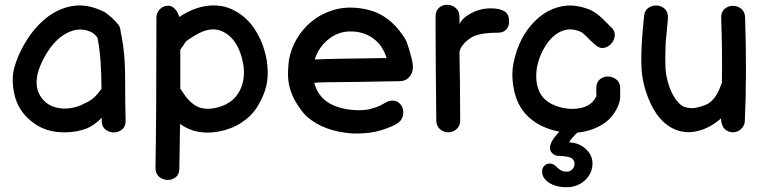

<svg xmlns="http://www.w3.org/2000/svg" viewBox="-20 -554 3209 804"><path d="M343 -16Q376 -30 406 -61V-46Q407 -22 423 -10.5Q439 1 458.5 0.5Q478 0 492.5 -13Q507 -26 506 -50Q505 -82 504.5 -127.5Q504 -173 504 -218.5Q504 -264 502 -297Q498 -363 485 -423Q484 -445 468 -459Q468 -460 462 -466L449 -479Q442 -485 432.5 -493Q423 -501 415 -505Q346 -539 284.5 -529Q223 -519 171.5 -477Q120 -435 83 -371Q54 -322 40 -271Q26 -220 41 -156Q56 -92 108 -49Q169 4 262 0Q307 -2 343 -16ZM298 -106Q263 -96 229 -101Q195 -106 172 -125Q94 -193 173 -327Q213 -394 266 -418.5Q319 -443 367 -417Q379 -409 388 -397Q405 -315 405 -180Q402 -178 400 -176Q378 -143 347 -127Q316 -111 298 -106Z M731 151Q733 58 734 -35Q802 14 895 -3Q949 -13 990.5 -40Q1032 -67 1055 -103Q1078 -139 1090 -176Q1102 -213 1101 -256Q1100 -299 1089 -337Q1075 -390 1044.5 -435Q1014 -480 970 -505Q923 -534 864 -531Q805 -528 745 -492L731 -483Q725 -503 712.5 -516.5Q700 -530 685 -530Q664 -530 649.5 -515.5Q635 -501 635 -480Q635 -48 631 149Q631 173 646 186Q661 199 681 199.5Q701 200 716 188Q731 176 731 151ZM877 -101Q833 -93 802 -110Q771 -127 743 -171Q740 -177 735 -182V-346L748 -364Q753 -373 755 -376Q757 -378 760 -381Q765 -387 797 -406Q867 -449 920 -418Q972 -389 993 -311Q1014 -232 983.5 -173.5Q953 -115 877 -101Z M1458 5Q1512 6 1547 -1.5Q1582 -9 1606 -19Q1623 -25 1639 -34Q1660 -46 1666 -65Q1672 -84 1665.5 -102Q1659 -120 1642.5 -128.5Q1626 -137 1603 -129Q1584 -118 1571 -111.5Q1558 -105 1529 -97Q1503 -91 1464 -93Q1323 -103 1296 -207H1299Q1299 -210 1479 -211L1650 -214Q1665 -214 1678 -219Q1711 -238 1709 -279Q1708 -295 1702.5 -314Q1697 -333 1693 -348Q1688 -362 1683 -378Q1677 -394 1652 -426Q1623 -464 1582 -488.5Q1541 -513 1483 -520Q1425 -527 1374.5 -511.5Q1324 -496 1285.5 -464.5Q1247 -433 1222.5 -391Q1198 -349 1190 -303Q1184 -253 1187 -221.5Q1190 -190 1203 -158Q1216 -126 1245 -88Q1274 -50 1329 -25Q1384 0 1458 5ZM1298 -305Q1315 -360 1362 -394.5Q1409 -429 1471 -421Q1530 -414 1570 -368Q1590 -341 1599 -311Q1356 -308 1298 -305Z M1857 0Q1877 0 1892 -13.5Q1907 -27 1907 -50L1906 -207L1904 -332Q1904 -348 1917.5 -365Q1931 -382 1949 -394Q1981 -417 2065 -417Q2088 -417 2100 -430.5Q2112 -444 2112 -464Q2112 -495 2092 -507Q2072 -519 2035 -519Q1986 -519 1945 -494Q1915 -477 1904 -453V-483Q1904 -507 1888.5 -520.5Q1873 -534 1852 -534Q1832 -534 1818 -521Q1804 -508 1804 -485V-426Q1804 -323 1805 -254L1807 -50Q1807 -27 1822 -13.5Q1837 0 1857 0Z M2380 2Q2442 1 2494.5 -28Q2547 -57 2570 -115Q2578 -134 2577 -159V-181Q2578 -206 2563.5 -219Q2549 -232 2529.5 -233.5Q2510 -235 2494 -223.5Q2478 -212 2477 -187V-158L2478 -153Q2456 -100 2379 -98Q2341 -98 2307 -111Q2273 -124 2255 -145Q2226 -178 2225.5 -234Q2225 -290 2255 -346Q2284 -400 2325 -420.5Q2366 -441 2411 -421Q2420 -417 2434 -403L2451 -386Q2463 -374 2472 -367Q2490 -350 2509 -353.5Q2528 -357 2541 -372.5Q2554 -388 2554.5 -407.5Q2555 -427 2536 -443L2504 -475Q2477 -501 2451 -513Q2389 -538 2335 -528Q2281 -518 2238 -482Q2195 -446 2166 -393Q2141 -344 2130.5 -291Q2120 -238 2132 -180Q2143 -121 2179 -79Q2214 -39 2268.5 -18Q2323 3 2380 2ZM2352 230Q2398 230 2429.5 201Q2461 172 2461 130Q2461 94 2430.5 67.5Q2400 41 2353 42Q2349 42 2344 44Q2338 47 2332 49L2358 63Q2359 44 2373.5 26.5Q2388 9 2415 -15Q2386 -32 2362 -39Q2283 27 2283 65Q2283 79 2294 89Q2305 99 2321 99Q2344 99 2363 104Q2386 111 2386 133Q2385 147 2375.5 156Q2366 165 2353 165Q2331 165 2315 149Q2306 140 2299 135.5Q2292 131 2282 131Q2268 131 2259 140.5Q2250 150 2250 164Q2250 192 2279 211Q2308 230 2352 230Z M3046 0Q3067 1 3082.5 -13Q3098 -27 3099 -47Q3108 -246 3100 -482Q3099 -506 3083 -518Q3067 -530 3047.5 -529.5Q3028 -529 3013.5 -516Q2999 -503 3000 -478Q3005 -341 3003 -208Q2988 -165 2971.5 -144Q2955 -123 2934 -114.5Q2913 -106 2884 -101Q2852 -101 2838 -110Q2804 -132 2782 -193Q2768 -235 2766.5 -273.5Q2765 -312 2767 -359Q2767 -379 2772 -421Q2776 -463 2777 -478Q2778 -503 2764 -516.5Q2750 -530 2730.5 -531Q2711 -532 2695 -521Q2679 -510 2677 -486Q2675 -466 2672 -434Q2669 -402 2667 -364.5Q2665 -327 2665.5 -291Q2666 -255 2671 -227Q2677 -193 2688 -161Q2720 -69 2776 -29Q2834 12 2904 -6Q2953 -18 2999 -58Q3001 -27 3014.5 -14Q3028 -1 3046 0Z"/></svg>

Font: Balsamiq Sans
Style: Regular
Weight: 400
Designer: Michael Angeles
Foundry: Balsamiq SRL
Version: Version 1.020; ttfautohint (v1.8.4.7-5d5b);gftools[0.9.26]